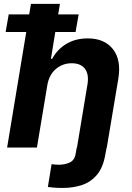

<svg xmlns="http://www.w3.org/2000/svg" viewBox="-20 -747 666 972"><path d="M368.6 0H369.7L422.9 -320.3Q431.1 -370.7 410 -398.8Q388.8 -426.8 343 -426.8Q296.9 -426.8 262.6 -397.5Q228.3 -368.3 219.5 -315.3L166.9 0H16L112.9 -584.9H8.5L24.1 -674H127.8L136.7 -727.3H283.4L274.5 -674H378.2L362.6 -584.9H259.9L237.9 -449.2H244Q270.2 -497.5 316.2 -525Q362.2 -552.6 424.4 -552.6Q509.2 -552.6 552 -497.9Q594.8 -443.2 578.8 -347.3L520.6 0H519.9L513.5 33.4Q502.5 100.1 471.2 137.4Q440 174.7 395.1 189.6Q350.1 204.5 297.9 204.5Q272.4 204.5 254.1 202.9Q235.8 201.3 222.3 199.6L241.1 84.2Q250.4 85.2 259.4 86.1Q268.5 87 278.4 87Q307.5 87 332.2 76Q356.9 65 362.6 33.4Z"/></svg>

Font: Inter UI
Style: Bold Italic
Weight: 700
Italic angle: 9.39999°
Designer: Rasmus Andersson
Foundry: rsms
Version: 3.2;8d6f07862